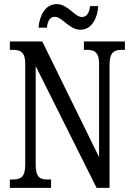

<svg xmlns="http://www.w3.org/2000/svg" viewBox="-20 -916 648 936"><path d="M372 -771C427 -771 455 -827 459 -886H419C416 -859 406 -833 380 -833C344 -833 311 -896 257 -896C200 -896 172 -839 168 -781H209C211 -808 221 -834 247 -834C284 -834 317 -771 372 -771ZM28 0H229V-41H213C176 -41 154 -50 154 -113V-594L451 0H514V-601C514 -662 538 -673 574 -673H589V-714H389V-673H403C439 -673 463 -663 463 -605V-150L186 -714H28V-673H43C78 -673 103 -664 103 -605V-113C103 -50 79 -41 40 -41H28Z"/></svg>

Font: Noto Serif Armenian ExtraCondensed
Style: Regular
Weight: 400
Width: 2
Designer: Monotype Design Team
Foundry: Monotype Imaging Inc.
Version: Version 2.008